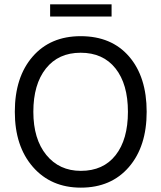

<svg xmlns="http://www.w3.org/2000/svg" viewBox="-20 -853 740 881"><path d="M653 -340Q653 -181 571.5 -86.5Q490 8 351 8Q214 8 131 -87Q48 -182 48 -340Q48 -499 129.5 -593Q211 -687 350 -687Q492 -687 572.5 -593.5Q653 -500 653 -340ZM133 -340Q133 -215 192.5 -142Q252 -69 351 -69Q454 -69 510.5 -141Q567 -213 567 -340Q567 -467 510 -539Q453 -611 350 -611Q248 -611 190.5 -538.5Q133 -466 133 -340ZM492 -777H210V-833H492Z"/></svg>

Font: Hind Siliguri
Style: Regular
Weight: 400
Designer: Jyotish Sonowal
Foundry: Indian Type Foundry
Version: Version 1.000;PS 1.0;hotconv 1.0.86;makeotf.lib2.5.63406; tt